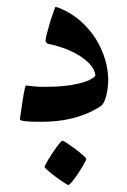

<svg xmlns="http://www.w3.org/2000/svg" viewBox="-20 -345 364 550"><path d="M290 -116.7Q290 -103.5 288.3 -91.3Q286.6 -79.1 283.9 -69.1Q281.2 -59.1 277.6 -52Q273.9 -44.9 270 -42Q250.5 -28.8 229.2 -20Q208 -11.2 186.3 -5.9Q164.6 -0.5 142.6 1.7Q120.6 3.9 100.1 3.9Q88.9 3.9 77.6 3.7Q66.4 3.4 57.4 2.7Q48.3 2 42.7 0.5Q37.1 -1 37.1 -2.9Q37.1 -3.9 38.1 -11.5Q39.1 -19 40.8 -29.8Q42.5 -40.5 44.2 -53Q45.9 -65.4 47.9 -75.9Q49.8 -86.4 51.5 -93.3Q53.2 -100.1 54.2 -100.1Q56.6 -100.1 71.8 -98.1Q86.9 -96.2 106.4 -96.2Q167 -96.2 204.8 -105.5Q242.7 -114.7 253.4 -128.4Q251 -147.9 235.6 -163.3Q220.2 -178.7 199.7 -190.2Q179.2 -201.7 157 -209Q134.8 -216.3 118.2 -219.2Q110.4 -222.2 110.4 -230Q110.4 -232.4 112.3 -240.7Q114.3 -249 117.2 -259.5Q120.1 -270 123.5 -281.7Q127 -293.5 130.4 -303Q133.8 -312.5 136 -318.8Q138.2 -325.2 139.2 -325.2Q140.1 -325.2 143.6 -324.2Q147 -323.2 147.9 -322.8Q183.1 -309.1 209.7 -285.6Q236.3 -262.2 254.2 -233.9Q272 -205.6 281 -175Q290 -144.5 290 -116.7ZM227.1 110.4Q227.1 112.3 223.9 118.4Q220.7 124.5 215.8 132.8Q210.9 141.1 204.8 150.4Q198.7 159.7 193.1 167.2Q187.5 174.8 182.6 179.9Q177.7 185.1 175.8 185.1Q174.3 185.1 163.3 178Q152.3 170.9 140.1 161.9Q127.9 152.8 117.9 144.3Q107.9 135.7 107.9 133.3Q107.9 131.3 111.1 125Q114.3 118.7 119.4 110.4Q124.5 102.1 130.6 92.8Q136.7 83.5 142.3 75.9Q147.9 68.4 152.3 63.2Q156.7 58.1 158.7 58.1Q161.6 58.1 172.6 65.4Q183.6 72.8 195.8 81.8Q208 90.8 217.5 99.4Q227.1 107.9 227.1 110.4Z"/></svg>

Font: Scheherazade
Style: Bold
Weight: 700
Version: Version 2.100 (build 932/914)